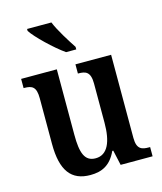

<svg xmlns="http://www.w3.org/2000/svg" viewBox="-115 -851 800 946"><g transform="rotate(-15 285.0 -378.0)"><path d="M269 -606H321V-619C296 -657 255 -721 237 -766H113V-756C135 -721 217 -642 269 -606ZM229 10C287 10 332 -10 363 -77H368L385 0H548V-47H542C507 -47 480 -53 480 -112V-536H298V-489H301C336 -489 362 -482 362 -421V-221C362 -126 337 -63 275 -63C219 -63 203 -110 203 -202V-536H21V-489H24C65 -489 85 -478 85 -420V-187C85 -50 132 10 229 10Z"/></g></svg>

Font: Noto Serif Tamil Condensed SemiBold
Style: Regular
Weight: 600
Width: 3
Designer: Indian Type Foundry, Tom Grace, and the Monotype Design Team
Foundry: Monotype Imaging Inc.
Version: Version 2.004